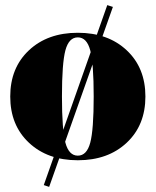

<svg xmlns="http://www.w3.org/2000/svg" viewBox="-20 -616 608 750"><path d="M151 107 399 -596 421 -589 172 114ZM475 -58.5Q402 10 284 10Q166 10 93 -58.5Q20 -127 20 -239Q20 -351 93 -419.5Q166 -488 284 -488Q402 -488 475 -419.5Q548 -351 548 -239Q548 -127 475 -58.5ZM332.5 -58.5Q346 -109 346 -239Q346 -369 332.5 -419.5Q319 -470 284 -470Q249 -470 235.5 -419.5Q222 -369 222 -239Q222 -109 235.5 -58.5Q249 -8 284 -8Q319 -8 332.5 -58.5Z"/></svg>

Font: Elsie Swash Caps Black
Style: Regular
Weight: 900
Designer: Alejandro Inler
Foundry: Alejandro Inler
Version: 1.001